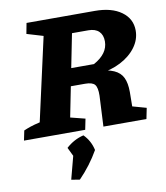

<svg xmlns="http://www.w3.org/2000/svg" viewBox="-119 -757 971 1121"><g transform="rotate(-10 366.5 -196.5)"><path d="M-19 0 -7 -58Q11 -66 33 -73.5Q55 -81 90 -89L200 -582L103 -611L115 -674H520Q619 -674 677 -632Q735 -590 735 -520Q735 -467 701.5 -421.5Q668 -376 610 -346Q552 -316 480 -308L472 -327Q534 -323 571 -306.5Q608 -290 623.5 -257.5Q639 -225 639 -172L638 -87L720 -64L707 0H452L461 -182Q462 -230 447.5 -247.5Q433 -265 390 -265H220L240 -369H461Q547 -416 547 -489Q547 -527 525.5 -548Q504 -569 463 -569H366L270 -86L357 -64L344 0ZM213 273 251 129 380 126Q332 210 263 281ZM271 183 224 86Q270 44 328 30Q368 70 380 126Z"/></g></svg>

Font: Piazzolla Thin Black
Style: Italic
Weight: 900
Italic angle: -11.3°
Version: Version 2.005